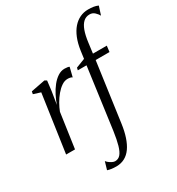

<svg xmlns="http://www.w3.org/2000/svg" viewBox="-242 -963 1256 1364"><g transform="rotate(-30 386.0 -281.0)"><path d="M41 0 109 -471 50.5 -489.5 54.5 -510.5 170.5 -533 187 -523 177 -440.5 160.5 -338Q172 -372.5 189.8 -407Q207.5 -441.5 230.2 -470.2Q253 -499 279.8 -516.5Q306.5 -534 335.5 -534Q349.5 -534 359.5 -532.2Q369.5 -530.5 374.5 -527.5L355.5 -451Q351 -455.5 340.5 -458Q330 -460.5 318 -460.5Q293 -460.5 268.8 -444Q244.5 -427.5 222.5 -401.2Q200.5 -375 183.2 -344.5Q166 -314 155 -285.5L114 0Z M499.5 -587.5Q507.5 -643.5 524.8 -685.8Q542 -728 567.2 -756.8Q592.5 -785.5 623.8 -800Q655 -814.5 690.5 -814.5Q714.5 -814.5 734.5 -811.5Q754.5 -808.5 771.5 -800.5L749 -730.5Q741 -746 723.5 -762.8Q706 -779.5 681.5 -779Q652.5 -779 631.2 -759.8Q610 -740.5 596.2 -702.8Q582.5 -665 575.5 -610L564.5 -525.5H678L672 -476.5H558.5L491.5 5.5Q483.5 64.5 468.2 110.2Q453 156 430.8 187.5Q408.5 219 378.5 235.2Q348.5 251.5 310.5 252Q287 252 269.2 249.5Q251.5 247 237 242L256 177.5Q260 184 271.2 193.2Q282.5 202.5 296 209Q309.5 215.5 319.5 215.5Q346.5 215.5 364 195.2Q381.5 175 393.8 132.2Q406 89.5 415.5 23L483.5 -476.5H412L416.5 -496L491 -525Z"/></g></svg>

Font: Merriweather 96pt Light
Style: Italic
Weight: 300
Italic angle: -7.8°
Version: Version 2.101